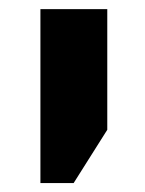

<svg xmlns="http://www.w3.org/2000/svg" viewBox="-20 -622 325 429"><path d="M70.3 -212.9Q70.3 -273.4 70.3 -456.1Q70.3 -493.2 70.3 -601.6Q107.4 -601.6 219.7 -601.6Q219.7 -534.2 219.7 -332Q201.2 -302.7 144.5 -212.9Q126 -212.9 70.3 -212.9Z"/></svg>

Font: Noto Sans Hebrew DECATHLON 
Style: Bold
Weight: 400
Designer: Monotype Design Team
Version: Version 2.000;GOOG;noto-fonts:20170220:a8a215d2e889